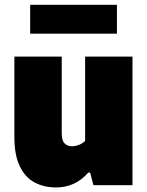

<svg xmlns="http://www.w3.org/2000/svg" viewBox="-20 -792 630 821"><path d="M219 9.5Q168 9.5 128 -11.8Q88 -33 64.8 -80.5Q41.5 -128 41.5 -206.5V-550H244V-223Q244 -191 256.2 -178.8Q268.5 -166.5 288 -166.5Q302.5 -166.5 318.2 -172.8Q334 -179 344 -189.5V-550H546.5V0H379.5L365.5 -54H357.5Q301.5 10 219 9.5ZM109 -648V-771.5H480V-648Z"/></svg>

Font: Encode Sans SemiCondensed SemiCondensed Black
Style: Regular
Weight: 900
Width: 4
Designer: Multiple Designers
Foundry: Impallari Type
Version: Version 3.000; ttfautohint (v1.8.3) -l 8 -r 50 -G 200 -x 14 